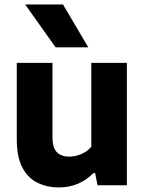

<svg xmlns="http://www.w3.org/2000/svg" viewBox="-20 -828 646 858"><path d="M243.5 9.5Q189 9.5 146.5 -11.8Q104 -33 79.5 -80Q55 -127 55 -204.5V-547H214.5V-215.5Q214.5 -166 235 -147Q255.5 -128 289.5 -128Q314.5 -128 342 -139Q369.5 -150 388 -172.5V-547H547V0H416L405 -55H398Q334.5 9.5 243.5 9.5ZM228.5 -616.5 92.5 -808H261.5L374.5 -616.5Z"/></svg>

Font: Encode Sans
Style: Bold
Weight: 700
Designer: Multiple Designers
Foundry: Impallari Type
Version: Version 3.002; ttfautohint (v1.8.3) -l 8 -r 50 -G 200 -x 14 